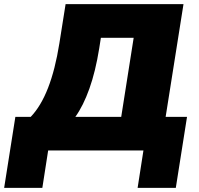

<svg xmlns="http://www.w3.org/2000/svg" viewBox="-79 -725 957 925"><path d="M-59 180 -5 -162H69Q167 -264 207 -516L237 -705H805L719 -162H822L768 180H584L612 0H153L125 180ZM284 -162H505L565 -543H407L399 -492Q381 -380 351.5 -297.5Q322 -215 284 -162Z"/></svg>

Font: Winston Black
Style: Italic
Weight: 900
Italic angle: -9°
Designer: Original fonts by Vernon Adams / Changes by Cristiano Sobral
Foundry: VOriginal fonts by Vernon Adams / Changes by Cristiano Sobral
Version: Version 2.503;July 17, 2020;FontCreator 13.0.0.2655 64-bit